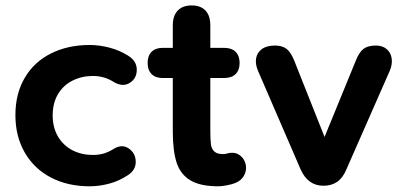

<svg xmlns="http://www.w3.org/2000/svg" viewBox="-20 -663 1456 694"><path d="M35.7 -247Q35.7 -324.4 69.4 -381.7Q103 -439 164.1 -469.7Q225.2 -500.4 304.1 -500.4Q338.8 -500.4 375.8 -490.8Q412.8 -481.1 443.2 -461.7Q474.5 -442.5 474.4 -410.8Q474.3 -379.2 448.9 -363.3Q423.4 -347.4 391.1 -366.7Q357.4 -388.4 315.9 -388.4Q275.6 -388.4 242.1 -371.6Q208.7 -354.8 189.5 -322.6Q170.4 -290.3 170.4 -246.2Q170.4 -201.9 189.7 -169.3Q209.1 -136.8 242 -119.8Q275 -102.9 315.9 -102.9Q336.4 -102.9 354.6 -108Q372.8 -113.2 394.7 -127Q422.7 -142.4 446.2 -125.8Q469.8 -109.3 470.6 -79.2Q471.5 -49.1 442.6 -30.1Q410.8 -8.7 374.8 0.8Q338.8 10.4 304.1 10.4Q225.2 10.4 164.5 -21.1Q103.8 -52.6 69.8 -111.1Q35.7 -169.6 35.7 -247Z M604.6 -187.1V-381H567.3Q542 -381 527.8 -395.4Q513.6 -409.8 513.6 -435.5Q513.6 -461.2 527.8 -475.6Q542 -490 567.3 -490H604.6V-571.8Q604.6 -606.1 622.5 -624.8Q640.3 -643.4 672.8 -643.4Q705.3 -643.4 722.8 -624.8Q740.2 -606.1 740.2 -571.8V-490H790.3Q817.2 -490 831.6 -475.7Q846.1 -461.4 846.1 -435.5Q846.1 -409.6 831.6 -395.3Q817.2 -381 790.3 -381H740.2V-195.6Q740.2 -158.4 742.4 -141.6Q744.6 -124.7 754.9 -115.2Q765.2 -105.7 787.5 -106.1Q797.5 -106.3 803.3 -108.9Q810.9 -110.7 818.3 -110.7Q836.1 -111.5 850.6 -98.8Q865.2 -86 868.8 -65.4Q871.6 -45.1 861.7 -27.8Q851.9 -10.4 831.1 -1.8Q818.9 3.4 799.7 6.9Q780.6 10.4 769.6 10.4Q704.1 10.4 668.2 -11.1Q632.3 -32.6 618.4 -75.2Q604.6 -117.9 604.6 -187.1Z M1066.9 -50.1 913.2 -405.6Q902.2 -430.3 905.6 -451.5Q909 -472.8 926.5 -485.6Q944.1 -498.4 974.3 -498.4Q1000.4 -498.4 1016.3 -486Q1032.1 -473.6 1044.5 -441.5L1168.5 -129.3H1137.3L1265.6 -442.7Q1278.2 -474.6 1294.1 -486.5Q1309.9 -498.4 1339 -498.4Q1362.5 -498.4 1377.7 -485.5Q1392.9 -472.6 1395.8 -451.3Q1398.8 -430.1 1388.5 -406.4L1231.7 -49.9Q1219.2 -20 1198.8 -5.8Q1178.3 8.4 1149.3 8.4Q1093.3 8.4 1066.9 -50.1Z"/></svg>

Font: SN Pro Thin
Style: Regular
Weight: 200
Designer: Tobias Whetton
Foundry: Supernotes
Version: Version 1.003;Glyphs 3.3 (3324)